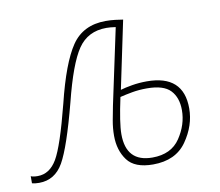

<svg xmlns="http://www.w3.org/2000/svg" viewBox="-108 -606 793 692"><g transform="rotate(-10 288.5 -259.5)"><path d="M305 -117Q305 -158 325 -250Q345 -255 370 -259.5Q395 -264 424 -264Q485 -264 510 -237.5Q535 -211 535 -165Q535 -112 502.5 -63.5Q470 -15 401 -15Q305 -15 305 -117ZM562 -167Q562 -289 428 -289Q400 -289 373.5 -284.5Q347 -280 331 -275L383 -523Q371 -525 354.5 -527Q338 -529 320 -529Q237 -529 195 -467Q153 -405 118 -262Q80 -113 53 -67Q26 -21 -18 -21Q-26 -21 -32.5 -22Q-39 -23 -43 -25V1Q-33 4 -17 4Q41 4 72 -50.5Q103 -105 144 -262Q178 -398 214 -451Q250 -504 318 -504Q333 -504 352 -501L293 -224Q288 -199 283 -171.5Q278 -144 278 -116Q278 -63 305 -26.5Q332 10 399 10Q482 10 522 -47Q562 -104 562 -167Z"/></g></svg>

Font: Noto Sans Display SemiCondensed Thin
Style: Italic
Weight: 250
Width: 4
Designer: Monotype Design team
Foundry: Monotype Imaging Inc.
Version: 1.000